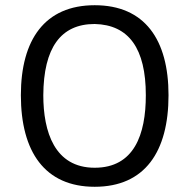

<svg xmlns="http://www.w3.org/2000/svg" viewBox="-20 -704 726 736"><path d="M343 12C535 12 626 -122 626 -339C626 -552 535 -684 343 -684C152 -684 60 -552 60 -339C60 -122 152 12 343 12ZM146 -339C147 -521 213 -612 343 -612C474 -609 539 -518 539 -339C539 -188 494 -61 343 -61C189 -61 146 -199 146 -339Z"/></svg>

Font: All Genders v4 Light
Style: Regular
Weight: 300
Designer: Rassam Alawdi
Foundry: Rassam Art
Version: Version 3.100;FEAKit 1.0